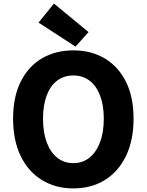

<svg xmlns="http://www.w3.org/2000/svg" viewBox="-20 -1037 818 1071"><path d="M389 14Q290 14 214 -32.5Q138 -79 95.5 -166.5Q53 -254 53 -375Q53 -496 95.5 -581.5Q138 -667 214 -711.5Q290 -756 389 -756Q489 -756 564.5 -711Q640 -666 682.5 -581Q725 -496 725 -375Q725 -254 682.5 -166.5Q640 -79 564.5 -32.5Q489 14 389 14ZM389 -127Q441 -127 479 -157.5Q517 -188 538 -243.5Q559 -299 559 -375Q559 -450 538 -504.5Q517 -559 479 -587.5Q441 -616 389 -616Q337 -616 299 -587.5Q261 -559 240.5 -504.5Q220 -450 220 -375Q220 -299 240.5 -243.5Q261 -188 299 -157.5Q337 -127 389 -127ZM401 -777 195 -911 281 -1017 474 -858Z"/></svg>

Font: Noto Sans SC Thin ExtraBold
Style: Regular
Weight: 800
Version: Version 2.004-H2;hotconv 1.0.118;makeotfexe 2.5.65603